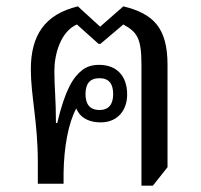

<svg xmlns="http://www.w3.org/2000/svg" viewBox="-20 -578 632 604"><path d="M425 6H461L507 -52V-374C507 -490 463 -535 368 -558L295 -494L225 -558C121 -533 77 -467 77 -360C77 -277 99 -193 99 -68V0H180V-32C181 -115 195 -191 220 -237C233 -205 263 -193 297 -193C348 -193 380 -229 380 -281C380 -339 347 -374 292 -374C269 -374 252 -368 238 -357C210 -335 185 -296 160 -191H156C156 -267 151 -304 151 -355C151 -408 171 -479 222 -501L290 -440H296L368 -501C411 -477 425 -459 425 -374ZM293 -232C262 -232 249 -251 249 -282C249 -314 262 -332 293 -332C323 -332 336 -314 336 -282C336 -251 323 -232 293 -232Z"/></svg>

Font: Noto Serif Thai SemiCondensed
Style: Regular
Weight: 400
Width: 4
Designer: Monotype Design Team
Foundry: Monotype Imaging Inc.
Version: Version 2.002